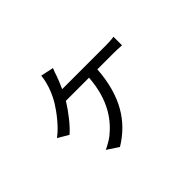

<svg xmlns="http://www.w3.org/2000/svg" viewBox="-127 -892 1254 1254"><g transform="rotate(-45 500.0 -265.5)"><path d="M375 -453C389 -483 402 -516 411 -541C416 -558 422 -574 430 -593L341 -612C339 -593 335 -571 330 -553C320 -514 302 -468 276 -425C243 -372 187 -297 125 -251L198 -208C241 -244 300 -319 338 -382H552C538 -183 453 -80 375 -17C355 -2 317 20 296 29L375 81C523 -9 613 -151 629 -382H776C796 -382 828 -381 854 -379V-458C830 -454 797 -453 776 -453Z"/></g></svg>

Font: Noto Sans T Chinese Regular
Style: Regular
Weight: 400
Designer: Ryoko NISHIZUKA (kana & ideographs); Paul D. Hunt (Latin, Greek & Cyrillic); Wenlong ZHANG (bopomofo); Sandoll Communica
Foundry: Adobe Systems Incorporated
Version: Version 1.000;PS 1;hotconv 1.0.78;makeotf.lib2.5.61930